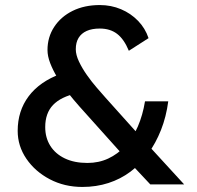

<svg xmlns="http://www.w3.org/2000/svg" viewBox="-20 -730 779 760"><path d="M575 0 484 -97 468 -115 295 -308Q270 -336 247 -365.5Q224 -395 206.5 -424Q189 -453 178.5 -480.5Q168 -508 168 -532Q168 -583 194.5 -623.5Q221 -664 267.5 -687Q314 -710 375 -710Q420 -710 459 -693.5Q498 -677 526.5 -647.5Q555 -618 568 -579L490 -529Q471 -575 443.5 -596Q416 -617 375 -617Q344 -617 323 -607.5Q302 -598 291 -580Q280 -562 280 -535Q280 -513 292.5 -486.5Q305 -460 324 -433Q343 -406 363 -383Q383 -360 398 -343L537 -188L566 -156L709 0ZM50 -212Q50 -291 93.5 -349Q137 -407 221 -438L285 -361Q221 -347 190 -314.5Q159 -282 159 -227Q159 -185 179 -153Q199 -121 236.5 -103Q274 -85 326 -85Q371 -85 408.5 -102.5Q446 -120 476 -152Q506 -184 525.5 -229Q545 -274 554 -329H646Q638 -268 617.5 -216Q597 -164 566.5 -122Q536 -80 496.5 -50.5Q457 -21 409 -5.5Q361 10 306 10Q235 10 177 -20.5Q119 -51 84.5 -101.5Q50 -152 50 -212Z"/></svg>

Font: Our Lexend
Style: Regular
Weight: 400
Designer: Bonnie Shaver-Troup, Thomas Jockin
Foundry: Lexend
Version: Version 1.007